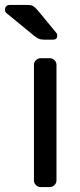

<svg xmlns="http://www.w3.org/2000/svg" viewBox="-62 -755 323 775"><path d="M139 0H102Q91 0 83 -8Q75 -16 75 -27V-493Q75 -504 83 -512Q91 -520 102 -520H139Q150 -520 158 -512Q166 -504 166 -493V-27Q166 -16 158 -8Q150 0 139 0ZM169 -611Q169 -595 153 -595H116Q102 -595 93.5 -599Q85 -603 74 -612L-37 -703Q-42 -708 -42 -715Q-42 -724 -37 -729.5Q-32 -735 -23 -735H51Q63 -735 70 -731.5Q77 -728 88 -716L164 -624Q169 -619 169 -611Z"/></svg>

Font: Rubik
Style: Regular
Weight: 400
Designer: Hubert & Fischer
Foundry: Hubert & Fischer
Version: Version 1.100